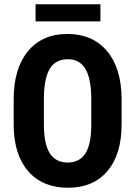

<svg xmlns="http://www.w3.org/2000/svg" viewBox="-20 -882 644 912"><path d="M413.6 -410.6Q413.6 -506.8 386.2 -553.7Q359.4 -600.6 301.8 -600.6Q244.1 -600.6 216.8 -555.7Q189.5 -510.7 188.5 -418V-291.5Q188.5 -198.2 216.3 -154.3Q244.1 -110.4 301.3 -109.9Q358.4 -110.4 385.7 -153.3Q413.1 -196.3 413.6 -287.1ZM557.6 -291.5Q557.6 -148.4 490.2 -69.3Q422.9 9.8 302.7 9.8Q182.6 9.8 114.3 -68.4Q45.9 -146.5 44.9 -288.1V-409.7Q44.9 -556.6 112.8 -638.7Q180.7 -720.7 300.3 -720.7Q419.9 -720.7 488.3 -639.6Q556.6 -558.6 557.6 -413.1ZM457 -780.3H148.9V-861.8H457Z"/></svg>

Font: RobotoCondensed-Bold
Style: Bold
Weight: 700
Designer: Google
Version: Version 2.001240; 2014